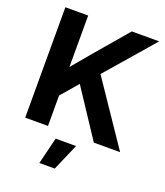

<svg xmlns="http://www.w3.org/2000/svg" viewBox="-169 -842 1024 1189"><g transform="rotate(20 342.5 -247.5)"><path d="M162.7 -151.8V-338Q200 -383.2 237.4 -427.8Q274.8 -472.5 312.6 -517.4L492.1 -727.5H672.4L365.3 -373H353.3ZM54.3 0V-727.5H204.5V-526.6V-342.5V-270.8V0ZM506.5 0 288.9 -329.8 379.3 -443.9 679.8 0ZM232.8 233.8 276.1 57.6H410.5L334.1 233.8Z"/></g></svg>

Font: Inter Khmer Looped
Style: Regular
Weight: 400
Designer: Rasmus Andersson, Sovichet Tep
Foundry: Anagata Design
Version: Version 1.000